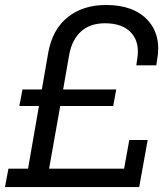

<svg xmlns="http://www.w3.org/2000/svg" viewBox="-39 -755 680 775"><path d="M-19 0 -4.9 -74.2H74.2L118.2 -327.1H39.1L51.8 -394H129.9L155.8 -543Q172.9 -636.7 234.6 -685.8Q296.4 -734.9 389.2 -734.9Q500 -734.9 556.6 -674.1Q613.3 -613.3 595.2 -513.2L591.8 -491.2H511.2L514.2 -512.2Q526.9 -582 491.7 -621.6Q456.5 -661.1 384.8 -661.1Q324.7 -661.1 287.8 -627.7Q251 -594.2 240.2 -533.2L215.8 -394H430.2L418 -327.1H204.1L159.2 -74.2H461.9L482.9 -189.9H557.1L522.9 0Z"/></svg>

Font: Hubot Sans
Style: Italic
Weight: 400
Italic angle: -10°
Designer: Deni Anggara
Foundry: GitHub
Version: Version 1.001;gftools[0.9.31]